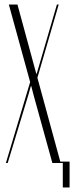

<svg xmlns="http://www.w3.org/2000/svg" viewBox="-20 -719 333 847"><path d="M57 -699 140 -394H142L231 -699H239L145 -376L246 -6H287V108H257V0H211L128 -300L118 -339H116L105 -300L14 0H6L113 -357L19 -699Z"/></svg>

Font: Moniqa ExtLt Narrow Display
Style: Regular
Weight: 200
Width: 4
Designer: Rajesh Rajput
Foundry: Rajesh Rajput
Version: Version 1.000